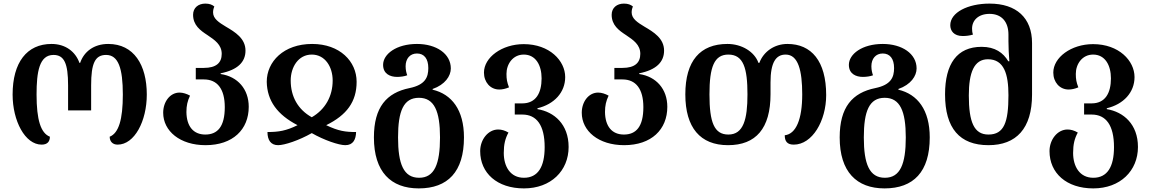

<svg xmlns="http://www.w3.org/2000/svg" viewBox="-20 -793 6383 1066"><path d="M211 10C244 10 257 -8 257 -34C206 -54 183 -128 183 -268C183 -394 198 -488 277 -488C337 -488 358 -440 358 -319V-180H486V-319C486 -440 507 -488 569 -488C637 -488 662 -414 662 -268C662 -129 639 -54 589 -34C589 -8 605 10 633 10C727 10 795 -121 795 -268C795 -433 723 -549 581 -549C501 -549 446 -506 425 -444H421C399 -506 344 -549 266 -549C129 -549 50 -446 50 -268C50 -122 119 10 211 10Z M1121 13C1273 13 1361 -74 1361 -200C1361 -298 1300 -368 1205 -382V-386C1300 -405 1343 -449 1343 -512C1343 -580 1285 -615 1234 -645C1196 -668 1163 -689 1163 -724C1163 -735 1165 -745 1170 -757C1158 -767 1143 -773 1120 -773C1081 -773 1052 -750 1052 -711C1052 -653 1092 -624 1132 -598C1172 -571 1211 -545 1211 -494C1211 -444 1180 -416 1112 -416H1067V-352H1112C1186 -352 1228 -300 1228 -198C1228 -90 1188 -46 1120 -46C1054 -46 1016 -91 1015 -171C1015 -207 1021 -232 1035 -262C1017 -272 996 -279 977 -279C924 -279 886 -228 886 -167C886 -65 980 13 1121 13Z M1524 13C1560 13 1641 -14 1711 -54C1779 -15 1861 13 1897 13C1941 13 1956 -19 1957 -60C1898 -60 1860 -65 1791 -98C1905 -154 1960 -228 1960 -339C1960 -452 1867 -549 1713 -549C1555 -549 1461 -451 1461 -339C1463 -233 1520 -156 1632 -98C1569 -67 1528 -60 1465 -60C1465 -16 1483 13 1524 13ZM1711 -142C1634 -185 1594 -257 1594 -346C1594 -420 1636 -490 1711 -490C1785 -490 1827 -422 1827 -346C1827 -260 1787 -186 1711 -142Z M2305 253C2466 253 2556 161 2556 -30C2556 -183 2488 -270 2382 -295V-299C2451 -323 2483 -371 2483 -413C2483 -495 2402 -549 2295 -549C2181 -549 2107 -493 2107 -433C2107 -383 2146 -366 2185 -366C2203 -366 2226 -369 2241 -375C2237 -386 2232 -403 2232 -425C2232 -467 2256 -496 2295 -496C2335 -496 2358 -467 2358 -415C2358 -364 2341 -322 2254 -304C2126 -278 2056 -198 2056 -30C2056 161 2150 253 2305 253ZM2307 194C2221 194 2190 118 2190 -30C2190 -176 2220 -250 2306 -250C2391 -250 2423 -176 2423 -30C2423 118 2392 194 2307 194Z M2889 253C3039 253 3137 155 3137 23C3137 -103 3057 -172 2964 -187V-192C3057 -214 3118 -280 3118 -365C3118 -456 3031 -548 2888 -548C2766 -548 2667 -474 2667 -390C2667 -337 2702 -296 2752 -296C2769 -296 2787 -300 2806 -308C2795 -337 2792 -353 2792 -383C2792 -438 2828 -490 2888 -490C2955 -490 2987 -430 2987 -358C2987 -276 2955 -219 2880 -219H2838V-157H2880C2960 -157 3004 -97 3004 24C3004 133 2967 194 2889 194C2813 194 2777 131 2777 56C2777 8 2785 -24 2803 -57C2783 -69 2764 -74 2746 -74C2690 -74 2646 -18 2646 46C2646 168 2740 253 2889 253Z M3445 13C3597 13 3685 -74 3685 -200C3685 -298 3624 -368 3529 -382V-386C3624 -405 3667 -449 3667 -512C3667 -580 3609 -615 3558 -645C3520 -668 3487 -689 3487 -724C3487 -735 3489 -745 3494 -757C3482 -767 3467 -773 3444 -773C3405 -773 3376 -750 3376 -711C3376 -653 3416 -624 3456 -598C3496 -571 3535 -545 3535 -494C3535 -444 3504 -416 3436 -416H3391V-352H3436C3510 -352 3552 -300 3552 -198C3552 -90 3512 -46 3444 -46C3378 -46 3340 -91 3339 -171C3339 -207 3345 -232 3359 -262C3341 -272 3320 -279 3301 -279C3248 -279 3210 -228 3210 -167C3210 -65 3304 13 3445 13Z M4022 13C4177 13 4258 -80 4258 -270V-336C4258 -445 4287 -490 4342 -490C4412 -490 4434 -401 4434 -269C4434 -131 4400 -49 4337 -42C4337 -9 4350 10 4387 10C4490 10 4567 -122 4567 -265C4567 -454 4485 -549 4352 -549C4279 -549 4219 -506 4196 -444H4191C4169 -506 4098 -549 4019 -549C3867 -549 3785 -455 3785 -269C3785 -84 3868 13 4022 13ZM4024 -46C3945 -46 3919 -114 3919 -269C3919 -421 3945 -490 4024 -490C4108 -490 4130 -414 4130 -269C4130 -131 4108 -46 4024 -46Z M4891 253C5052 253 5142 161 5142 -30C5142 -183 5074 -270 4968 -295V-299C5037 -323 5069 -371 5069 -413C5069 -495 4988 -549 4881 -549C4767 -549 4693 -493 4693 -433C4693 -383 4732 -366 4771 -366C4789 -366 4812 -369 4827 -375C4823 -386 4818 -403 4818 -425C4818 -467 4842 -496 4881 -496C4921 -496 4944 -467 4944 -415C4944 -364 4927 -322 4840 -304C4712 -278 4642 -198 4642 -30C4642 161 4736 253 4891 253ZM4893 194C4807 194 4776 118 4776 -30C4776 -176 4806 -250 4892 -250C4977 -250 5009 -176 5009 -30C5009 118 4978 194 4893 194Z M5468 13C5622 13 5710 -79 5710 -268V-554C5710 -694 5623 -773 5474 -773C5354 -773 5256 -724 5256 -653C5256 -622 5276 -593 5325 -593C5342 -593 5363 -595 5382 -601C5378 -612 5377 -624 5377 -634C5377 -681 5413 -716 5474 -716C5542 -716 5579 -671 5579 -601V-564C5579 -534 5581 -485 5584 -453H5578C5550 -500 5505 -533 5430 -533C5293 -533 5227 -438 5227 -269C5227 -81 5308 13 5468 13ZM5468 -46C5388 -46 5359 -115 5359 -263C5359 -390 5388 -464 5465 -464C5555 -464 5579 -381 5579 -264C5579 -115 5555 -46 5468 -46Z M6050 253C6200 253 6298 155 6298 23C6298 -103 6218 -172 6125 -187V-192C6218 -214 6279 -280 6279 -365C6279 -456 6192 -548 6049 -548C5927 -548 5828 -474 5828 -390C5828 -337 5863 -296 5913 -296C5930 -296 5948 -300 5967 -308C5956 -337 5953 -353 5953 -383C5953 -438 5989 -490 6049 -490C6116 -490 6148 -430 6148 -358C6148 -276 6116 -219 6041 -219H5999V-157H6041C6121 -157 6165 -97 6165 24C6165 133 6128 194 6050 194C5974 194 5938 131 5938 56C5938 8 5946 -24 5964 -57C5944 -69 5925 -74 5907 -74C5851 -74 5807 -18 5807 46C5807 168 5901 253 6050 253Z"/></svg>

Font: Noto Serif Georgian SemiBold
Style: Regular
Weight: 600
Designer: Monotype Design Team, Akaki Razmadze
Foundry: Google LLC
Version: Version 2.003